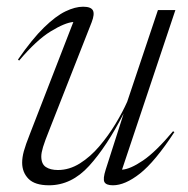

<svg xmlns="http://www.w3.org/2000/svg" viewBox="-20 -542 560 572"><path d="M295 -37 348.5 -204Q298 -105.5 245.5 -47.8Q193 10 126 10Q84 10 65 -9.2Q46 -28.5 46 -57.5Q46 -73 51 -91.5Q56 -110 69.5 -144L198.5 -476.5Q173.5 -474.5 131 -448.5Q88.5 -422.5 37 -361.5L33.5 -364.5Q76 -426 111.2 -460.2Q146.5 -494.5 175.2 -508.2Q204 -522 227.5 -522Q251 -522 256.8 -511Q262.5 -500 253 -475.5L127 -155Q113.5 -121.5 108.2 -104Q103 -86.5 103 -76Q103 -53.5 116.5 -44.5Q130 -35.5 152.5 -35.5Q186.5 -35.5 218 -55.2Q249.5 -75 276.2 -106.5Q303 -138 324.2 -173.2Q345.5 -208.5 359 -239L450.5 -512H502.5L343.5 -36.5Q368 -38 406 -63.8Q444 -89.5 495.5 -151L499.5 -148.5Q441.5 -60 397 -25Q352.5 10 316.5 10Q296.5 10 291.2 0.5Q286 -9 295 -37Z"/></svg>

Font: Newsreader Display Light
Style: Italic
Weight: 300
Italic angle: -17°
Designer: Hugues Gentile
Foundry: Production Type
Version: Version 1.001